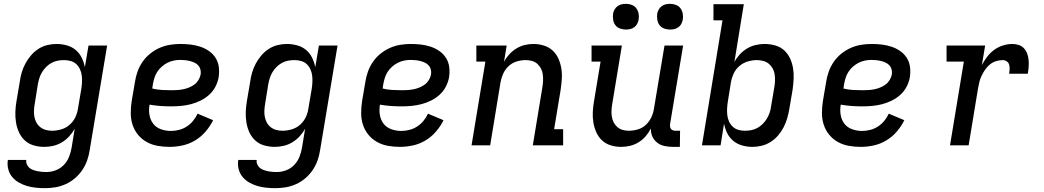

<svg xmlns="http://www.w3.org/2000/svg" viewBox="-20 -757 5440 1000"><path d="M215 223Q190 223 166 220.5Q142 218 120 211.5Q98 205 78 193.5Q58 182 43.5 164.5Q29 147 23 124Q17 101 21 76H117Q115 88 120 99Q125 110 133 117Q141 124 152 128Q163 132 174.5 134.5Q186 137 198 138Q210 139 222 139Q246 139 270 130Q294 121 312 102.5Q330 84 339.5 60Q349 36 353 12L369 -86Q357 -65 340 -46.5Q323 -28 302 -15.5Q281 -3 257.5 2.5Q234 8 211 8Q183 8 156.5 0.5Q130 -7 110.5 -24.5Q91 -42 79.5 -66.5Q68 -91 63.5 -118.5Q59 -146 60 -174Q61 -202 66 -231L83 -331Q86 -355 93 -379Q100 -403 112 -425.5Q124 -448 141 -468Q158 -488 179.5 -502Q201 -516 225.5 -522Q250 -528 274 -528Q302 -528 328.5 -520.5Q355 -513 374.5 -496.5Q394 -480 405.5 -456.5Q417 -433 422 -407L441 -520H538L447 26Q443 53 433.5 79.5Q424 106 408 129.5Q392 153 369.5 172Q347 191 321 202.5Q295 214 268 218.5Q241 223 215 223ZM251 -76Q274 -76 298.5 -83Q323 -90 342 -106.5Q361 -123 372 -145.5Q383 -168 386 -191L403 -291Q406 -309 407 -327Q408 -345 406 -362.5Q404 -380 397 -395.5Q390 -411 378 -422.5Q366 -434 349 -439Q332 -444 314 -444Q298 -444 281 -441Q264 -438 248.5 -429.5Q233 -421 220.5 -408.5Q208 -396 199 -381Q190 -366 185 -350Q180 -334 177 -317L161 -217Q158 -200 157 -183Q156 -166 159 -149.5Q162 -133 169.5 -119Q177 -105 189.5 -95Q202 -85 218 -80.5Q234 -76 251 -76Z M863 8Q831 8 800.5 2.5Q770 -3 744 -17.5Q718 -32 699 -55Q680 -78 670.5 -107Q661 -136 661 -167.5Q661 -199 666 -231L683 -331Q687 -358 696.5 -384.5Q706 -411 722.5 -435Q739 -459 762 -477.5Q785 -496 811 -507.5Q837 -519 864.5 -523.5Q892 -528 919 -528Q946 -528 972 -525Q998 -522 1022.5 -514Q1047 -506 1068 -491.5Q1089 -477 1102.5 -456Q1116 -435 1119.5 -409Q1123 -383 1119 -356Q1115 -331 1102.5 -306.5Q1090 -282 1069.5 -263.5Q1049 -245 1024.5 -233Q1000 -221 975 -214.5Q950 -208 924 -205.5Q898 -203 873 -203Q844 -203 815.5 -205Q787 -207 759 -212Q754 -185 758.5 -158.5Q763 -132 778 -112.5Q793 -93 818 -84Q843 -75 870 -75Q891 -75 912.5 -80.5Q934 -86 952.5 -98Q971 -110 985.5 -127.5Q1000 -145 1009 -165L1090 -131Q1075 -100 1051 -72Q1027 -44 996 -25.5Q965 -7 930.5 0.5Q896 8 863 8ZM873 -287Q888 -287 903.5 -288Q919 -289 934 -292Q949 -295 964 -301Q979 -307 992 -316.5Q1005 -326 1013.5 -340Q1022 -354 1025 -369Q1027 -382 1024 -394.5Q1021 -407 1013 -416Q1005 -425 993.5 -430.5Q982 -436 970 -439Q958 -442 945 -443.5Q932 -445 918 -445Q902 -445 885 -441.5Q868 -438 852 -430Q836 -422 822 -409.5Q808 -397 798.5 -382Q789 -367 784 -350.5Q779 -334 776 -317L773 -296Q797 -290 822 -288.5Q847 -287 873 -287Z M1415 223Q1390 223 1366 220.5Q1342 218 1320 211.5Q1298 205 1278 193.5Q1258 182 1243.5 164.5Q1229 147 1223 124Q1217 101 1221 76H1317Q1315 88 1320 99Q1325 110 1333 117Q1341 124 1352 128Q1363 132 1374.5 134.5Q1386 137 1398 138Q1410 139 1422 139Q1446 139 1470 130Q1494 121 1512 102.5Q1530 84 1539.5 60Q1549 36 1553 12L1569 -86Q1557 -65 1540 -46.5Q1523 -28 1502 -15.5Q1481 -3 1457.5 2.5Q1434 8 1411 8Q1383 8 1356.5 0.5Q1330 -7 1310.5 -24.5Q1291 -42 1279.5 -66.5Q1268 -91 1263.5 -118.5Q1259 -146 1260 -174Q1261 -202 1266 -231L1283 -331Q1286 -355 1293 -379Q1300 -403 1312 -425.5Q1324 -448 1341 -468Q1358 -488 1379.5 -502Q1401 -516 1425.5 -522Q1450 -528 1474 -528Q1502 -528 1528.5 -520.5Q1555 -513 1574.5 -496.5Q1594 -480 1605.5 -456.5Q1617 -433 1622 -407L1641 -520H1738L1647 26Q1643 53 1633.5 79.5Q1624 106 1608 129.5Q1592 153 1569.5 172Q1547 191 1521 202.5Q1495 214 1468 218.5Q1441 223 1415 223ZM1451 -76Q1474 -76 1498.5 -83Q1523 -90 1542 -106.5Q1561 -123 1572 -145.5Q1583 -168 1586 -191L1603 -291Q1606 -309 1607 -327Q1608 -345 1606 -362.5Q1604 -380 1597 -395.5Q1590 -411 1578 -422.5Q1566 -434 1549 -439Q1532 -444 1514 -444Q1498 -444 1481 -441Q1464 -438 1448.5 -429.5Q1433 -421 1420.5 -408.5Q1408 -396 1399 -381Q1390 -366 1385 -350Q1380 -334 1377 -317L1361 -217Q1358 -200 1357 -183Q1356 -166 1359 -149.5Q1362 -133 1369.5 -119Q1377 -105 1389.5 -95Q1402 -85 1418 -80.5Q1434 -76 1451 -76Z M2063 8Q2031 8 2000.5 2.5Q1970 -3 1944 -17.5Q1918 -32 1899 -55Q1880 -78 1870.5 -107Q1861 -136 1861 -167.5Q1861 -199 1866 -231L1883 -331Q1887 -358 1896.5 -384.5Q1906 -411 1922.5 -435Q1939 -459 1962 -477.5Q1985 -496 2011 -507.5Q2037 -519 2064.5 -523.5Q2092 -528 2119 -528Q2146 -528 2172 -525Q2198 -522 2222.5 -514Q2247 -506 2268 -491.5Q2289 -477 2302.5 -456Q2316 -435 2319.5 -409Q2323 -383 2319 -356Q2315 -331 2302.5 -306.5Q2290 -282 2269.5 -263.5Q2249 -245 2224.5 -233Q2200 -221 2175 -214.5Q2150 -208 2124 -205.5Q2098 -203 2073 -203Q2044 -203 2015.5 -205Q1987 -207 1959 -212Q1954 -185 1958.5 -158.5Q1963 -132 1978 -112.5Q1993 -93 2018 -84Q2043 -75 2070 -75Q2091 -75 2112.5 -80.5Q2134 -86 2152.5 -98Q2171 -110 2185.5 -127.5Q2200 -145 2209 -165L2290 -131Q2275 -100 2251 -72Q2227 -44 2196 -25.5Q2165 -7 2130.5 0.5Q2096 8 2063 8ZM2073 -287Q2088 -287 2103.5 -288Q2119 -289 2134 -292Q2149 -295 2164 -301Q2179 -307 2192 -316.5Q2205 -326 2213.5 -340Q2222 -354 2225 -369Q2227 -382 2224 -394.5Q2221 -407 2213 -416Q2205 -425 2193.5 -430.5Q2182 -436 2170 -439Q2158 -442 2145 -443.5Q2132 -445 2118 -445Q2102 -445 2085 -441.5Q2068 -438 2052 -430Q2036 -422 2022 -409.5Q2008 -397 1998.5 -382Q1989 -367 1984 -350.5Q1979 -334 1976 -317L1973 -296Q1997 -290 2022 -288.5Q2047 -287 2073 -287Z M2436 0 2508 -436H2461V-520H2619L2605 -435Q2616 -456 2632.5 -474Q2649 -492 2669.5 -504.5Q2690 -517 2712.5 -522.5Q2735 -528 2758 -528Q2786 -528 2812 -520Q2838 -512 2857.5 -494.5Q2877 -477 2888 -452.5Q2899 -428 2903.5 -401Q2908 -374 2906 -345.5Q2904 -317 2900 -289L2866 -84H2913V0H2755L2805 -303Q2808 -320 2808.5 -336.5Q2809 -353 2807 -369.5Q2805 -386 2797.5 -400Q2790 -414 2778.5 -424.5Q2767 -435 2751 -439.5Q2735 -444 2718 -444Q2695 -444 2671.5 -437Q2648 -430 2629.5 -413Q2611 -396 2601 -373.5Q2591 -351 2587 -329L2533 0Z M3215 8Q3187 8 3161 0Q3135 -8 3116 -25.5Q3097 -43 3086 -67.5Q3075 -92 3070.5 -119Q3066 -146 3067.5 -174.5Q3069 -203 3074 -231L3108 -436H3061V-520H3219L3169 -217Q3166 -200 3165 -183.5Q3164 -167 3166.5 -150.5Q3169 -134 3176 -120Q3183 -106 3195 -95.5Q3207 -85 3222.5 -80.5Q3238 -76 3255 -76Q3278 -76 3302 -83Q3326 -90 3344 -107Q3362 -124 3372.5 -146.5Q3383 -169 3386 -191L3441 -520H3538L3470 -111Q3469 -104 3470 -97Q3471 -90 3475 -85Q3479 -80 3485.5 -78Q3492 -76 3499 -76H3522L3521 8H3485Q3463 8 3441.5 3.5Q3420 -1 3403.5 -13.5Q3387 -26 3378 -45.5Q3369 -65 3370 -88Q3359 -66 3343 -47.5Q3327 -29 3306 -16Q3285 -3 3261.5 2.5Q3238 8 3215 8ZM3470 -603Q3454 -603 3439 -608.5Q3424 -614 3415 -626Q3406 -638 3403.5 -654Q3401 -670 3403 -686Q3405 -697 3411 -707.5Q3417 -718 3426.5 -725Q3436 -732 3447.5 -734.5Q3459 -737 3470 -737Q3486 -737 3500.5 -731.5Q3515 -726 3524 -714Q3533 -702 3536 -686Q3539 -670 3536 -654Q3534 -643 3528.5 -632.5Q3523 -622 3513 -615Q3503 -608 3492 -605.5Q3481 -603 3470 -603ZM3240 -603Q3224 -603 3209 -608.5Q3194 -614 3185 -626Q3176 -638 3173.5 -654Q3171 -670 3173 -686Q3175 -697 3181 -707.5Q3187 -718 3196.5 -725Q3206 -732 3217.5 -734.5Q3229 -737 3240 -737Q3256 -737 3270.5 -731.5Q3285 -726 3294 -714Q3303 -702 3306 -686Q3309 -670 3306 -654Q3304 -643 3298.5 -632.5Q3293 -622 3283 -615Q3273 -608 3262 -605.5Q3251 -603 3240 -603Z M3899 8Q3871 8 3845 0.5Q3819 -7 3799 -23.5Q3779 -40 3767.5 -63.5Q3756 -87 3751 -113L3733 0H3636L3743 -651H3696V-735H3854L3805 -434Q3816 -455 3833 -473.5Q3850 -492 3871 -504.5Q3892 -517 3915.5 -522.5Q3939 -528 3962 -528Q3990 -528 4017 -520.5Q4044 -513 4063.5 -495.5Q4083 -478 4094.5 -453.5Q4106 -429 4110.5 -401.5Q4115 -374 4113.5 -346Q4112 -318 4108 -289L4091 -189Q4087 -165 4080 -141Q4073 -117 4061.5 -94.5Q4050 -72 4033 -52Q4016 -32 3994 -18Q3972 -4 3947.5 2Q3923 8 3899 8ZM3859 -76Q3875 -76 3892 -79Q3909 -82 3924.5 -90.5Q3940 -99 3952.5 -111.5Q3965 -124 3974 -139Q3983 -154 3988.5 -170Q3994 -186 3996 -203L4013 -303Q4016 -320 4016.5 -337Q4017 -354 4014.5 -370.5Q4012 -387 4004 -401Q3996 -415 3984 -425Q3972 -435 3955.5 -439.5Q3939 -444 3922 -444Q3899 -444 3875 -437Q3851 -430 3831.5 -413.5Q3812 -397 3801.5 -374.5Q3791 -352 3787 -329L3771 -229Q3768 -211 3767 -193Q3766 -175 3768 -157.5Q3770 -140 3777 -124.5Q3784 -109 3796 -97.5Q3808 -86 3824.5 -81Q3841 -76 3859 -76Z M4463 8Q4431 8 4400.5 2.5Q4370 -3 4344 -17.5Q4318 -32 4299 -55Q4280 -78 4270.5 -107Q4261 -136 4261 -167.5Q4261 -199 4266 -231L4283 -331Q4287 -358 4296.5 -384.5Q4306 -411 4322.5 -435Q4339 -459 4362 -477.5Q4385 -496 4411 -507.5Q4437 -519 4464.5 -523.5Q4492 -528 4519 -528Q4546 -528 4572 -525Q4598 -522 4622.5 -514Q4647 -506 4668 -491.5Q4689 -477 4702.5 -456Q4716 -435 4719.5 -409Q4723 -383 4719 -356Q4715 -331 4702.5 -306.5Q4690 -282 4669.5 -263.5Q4649 -245 4624.5 -233Q4600 -221 4575 -214.5Q4550 -208 4524 -205.5Q4498 -203 4473 -203Q4444 -203 4415.5 -205Q4387 -207 4359 -212Q4354 -185 4358.5 -158.5Q4363 -132 4378 -112.5Q4393 -93 4418 -84Q4443 -75 4470 -75Q4491 -75 4512.5 -80.5Q4534 -86 4552.5 -98Q4571 -110 4585.5 -127.5Q4600 -145 4609 -165L4690 -131Q4675 -100 4651 -72Q4627 -44 4596 -25.5Q4565 -7 4530.5 0.5Q4496 8 4463 8ZM4473 -287Q4488 -287 4503.5 -288Q4519 -289 4534 -292Q4549 -295 4564 -301Q4579 -307 4592 -316.5Q4605 -326 4613.5 -340Q4622 -354 4625 -369Q4627 -382 4624 -394.5Q4621 -407 4613 -416Q4605 -425 4593.5 -430.5Q4582 -436 4570 -439Q4558 -442 4545 -443.5Q4532 -445 4518 -445Q4502 -445 4485 -441.5Q4468 -438 4452 -430Q4436 -422 4422 -409.5Q4408 -397 4398.5 -382Q4389 -367 4384 -350.5Q4379 -334 4376 -317L4373 -296Q4397 -290 4422 -288.5Q4447 -287 4473 -287Z M4928 0 5000 -436H4910V-520H5111L5094 -418Q5106 -441 5122 -462Q5138 -483 5159 -498Q5180 -513 5204.5 -520.5Q5229 -528 5253 -528Q5271 -528 5287 -522.5Q5303 -517 5314 -504.5Q5325 -492 5330.5 -476Q5336 -460 5337.5 -443Q5339 -426 5337.5 -408Q5336 -390 5333 -373H5236Q5238 -385 5238.5 -397Q5239 -409 5236 -420Q5233 -431 5223.5 -437.5Q5214 -444 5202 -444Q5185 -444 5167.5 -438.5Q5150 -433 5136 -421.5Q5122 -410 5111.5 -395Q5101 -380 5093 -363.5Q5085 -347 5081 -330.5Q5077 -314 5074 -297L5025 0Z"/></svg>

Font: Iosevka HT Medium Extended
Style: Italic
Weight: 500
Width: 7
Italic angle: -9°
Monospace: yes
Designer: Belleve Invis
Foundry: Belleve Invis
Version: Version 32.3.0; ttfautohint (v1.8.4)